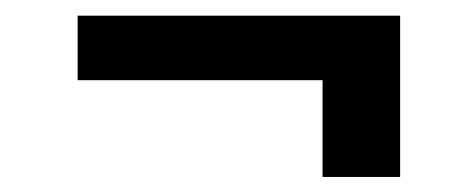

<svg xmlns="http://www.w3.org/2000/svg" viewBox="-20 -414 620 250"><path d="M501 -393.6V-309.6H81.1V-393.6ZM501 -355.5V-183.6H400V-355.5Z"/></svg>

Font: GitLab Sans
Style: Regular
Weight: 400
Designer: Rasmus Andersson
Foundry: Modifications by GitLab B.V., manufactured by rsms
Version: Version 4.000;git-c8fb6b7